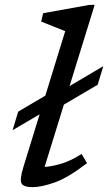

<svg xmlns="http://www.w3.org/2000/svg" viewBox="-20 -762 454 792"><path d="M55 -301.5 167 -367.5 249 -633.5 150 -673 158 -707.5 349.5 -742H370.5L267 -407L406 -489L383 -412.5L243.5 -330.5L164 -73.5Q196.5 -75.5 235.2 -87.5Q274 -99.5 316.5 -127L339 -89Q261 -29 206 -9.5Q151 10 114 10Q77.5 10 69 -5.2Q60.5 -20.5 76 -71.5L143.5 -290.5L32 -225Z"/></svg>

Font: Newsreader Caption
Style: Italic
Weight: 400
Italic angle: -17°
Designer: Hugues Gentile
Foundry: Production Type
Version: Version 1.001